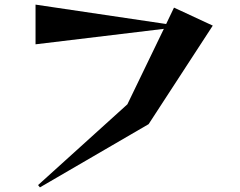

<svg xmlns="http://www.w3.org/2000/svg" viewBox="-20 -760 1040 832"><path d="M145 42 532 -308 690 -635 134 -568V-740L700 -656L734 -727L902 -649L624 -222L153 52Z"/></svg>

Font: Tiejili SC
Style: Regular
Weight: 400
Designer: Buernia
Foundry: Ershou Xiaoxi Press
Version: Version 1.100